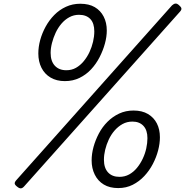

<svg xmlns="http://www.w3.org/2000/svg" viewBox="-20 -1036 1038 1077"><path d="M344 -581Q297 -581 263.5 -601Q230 -621 212.5 -656Q195 -691 195 -736Q195 -773 205.5 -811.5Q216 -850 236 -886.5Q256 -923 284.5 -952Q313 -981 350 -998Q387 -1015 430 -1015Q479 -1015 511.5 -996Q544 -977 561.5 -943Q579 -909 579 -865Q579 -830 568.5 -791.5Q558 -753 538.5 -715Q519 -677 491 -647Q463 -617 426 -599Q389 -581 344 -581ZM352 -642Q382 -642 406 -655.5Q430 -669 449.5 -692.5Q469 -716 482 -744Q495 -772 502 -802Q509 -832 509 -860Q509 -906 486.5 -929.5Q464 -953 423 -953Q394 -953 369 -939.5Q344 -926 324.5 -903Q305 -880 292 -852Q279 -824 271.5 -794.5Q264 -765 264 -739Q264 -693 287.5 -667.5Q311 -642 352 -642ZM115 10Q106 20 97 20.5Q88 21 76 11Q63 1 62.5 -7Q62 -15 72 -26L945 -1006Q955 -1015 964 -1016Q973 -1017 984 -1007Q996 -997 997.5 -989Q999 -981 990 -971ZM643 19Q595 19 562 -1Q529 -21 511.5 -56.5Q494 -92 494 -136Q494 -173 504.5 -211.5Q515 -250 534.5 -287Q554 -324 583 -353Q612 -382 648.5 -399Q685 -416 729 -416Q777 -416 810 -396.5Q843 -377 860 -343.5Q877 -310 877 -266Q877 -231 867 -192.5Q857 -154 837.5 -116.5Q818 -79 789.5 -48.5Q761 -18 724.5 0.5Q688 19 643 19ZM650 -44Q680 -44 704.5 -57.5Q729 -71 748 -94Q767 -117 780.5 -145.5Q794 -174 800.5 -204Q807 -234 807 -261Q807 -306 784.5 -330Q762 -354 723 -354Q692 -354 667 -340Q642 -326 622.5 -303.5Q603 -281 590 -253Q577 -225 570 -196Q563 -167 563 -140Q563 -94 586 -69Q609 -44 650 -44Z"/></svg>

Font: Playwrite RO Light
Style: Regular
Weight: 300
Version: Version 1.002